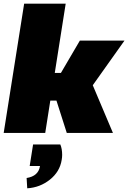

<svg xmlns="http://www.w3.org/2000/svg" viewBox="-20 -720 694 1040"><path d="M159.2 62.5H306.7Q316.7 85.8 316.7 119.2Q316.7 131.7 314.2 145.8Q304.2 210 250.4 252.9Q196.7 295.8 127.5 300L124.2 244.2Q188.3 234.2 196.7 179.2H140.8ZM0 0 110.8 -700H335.8L276.7 -325H310L412.5 -500H654.2L482.5 -258.3L591.7 0H341.7L285.8 -175H252.5L225 0Z"/></svg>

Font: BoonTook
Style: Italic
Weight: 400
Italic angle: -9°
Designer: Sungsit Sawaiwan
Foundry: FontUni
Version: Version 3.0